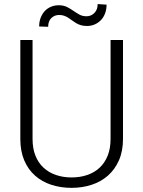

<svg xmlns="http://www.w3.org/2000/svg" viewBox="-20 -906 697 936"><path d="M579.6 -710.9V-229Q579.6 -168.9 559.8 -124.3Q540 -79.6 506.1 -49.8Q472.2 -20 426.5 -5.1Q380.9 9.8 329.1 9.8Q275.9 9.8 230.2 -5.1Q184.6 -20 150.9 -49.8Q117.2 -79.6 98.1 -124.3Q79.1 -168.9 79.1 -229V-710.9H138.7V-229Q138.7 -182.1 152.8 -147Q167 -111.8 192.4 -88.4Q217.8 -64.9 252.7 -53Q287.6 -41 329.1 -41Q370.6 -41 405.5 -53Q440.4 -64.9 465.6 -88.4Q490.7 -111.8 504.9 -147Q519 -182.1 519 -229V-710.9ZM499.5 -883.3Q499.5 -859.9 492.2 -840.6Q484.9 -821.3 471.9 -807.9Q459 -794.4 441.7 -786.9Q424.3 -779.3 404.3 -779.3Q387.2 -779.3 374.3 -783.2Q361.3 -787.1 351.1 -793.2Q340.8 -799.3 331.8 -806.2Q322.8 -813 313.2 -819.1Q303.7 -825.2 293 -829.1Q282.2 -833 268.6 -833Q245.6 -833 230.2 -817.9Q214.8 -802.7 214.8 -775.4L170.9 -776.9Q170.9 -800.3 178.2 -819.3Q185.5 -838.4 198.2 -852.1Q210.9 -865.7 228.5 -873Q246.1 -880.4 266.1 -880.4Q289.6 -880.4 306.2 -872.1Q322.8 -863.8 337.4 -853.5Q352.1 -843.3 366.9 -835Q381.8 -826.7 401.9 -826.7Q424.3 -826.7 440.2 -842.8Q456.1 -858.9 456.1 -886.2Z"/></svg>

Font: Melbourne
Style: Light
Weight: 300
Designer: Google
Version: Version 2.000980; 2014